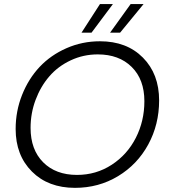

<svg xmlns="http://www.w3.org/2000/svg" viewBox="-20 -908 828 935"><path d="M754.9 -418.9Q754.9 -301.8 701.9 -204.3Q648.9 -106.9 554.7 -50Q460.4 6.8 345.2 6.8Q214.8 6.8 135.5 -72.5Q56.2 -151.9 56.2 -279.8Q56.2 -367.2 87.6 -446Q119.1 -524.9 173.1 -582.3Q227.1 -639.6 303.7 -673.3Q380.4 -707 466.8 -707Q597.2 -707 676 -627.4Q754.9 -547.9 754.9 -418.9ZM128.9 -285.2Q128.9 -179.2 190.2 -117.7Q251.5 -56.2 355 -56.2Q448.2 -56.2 524.2 -105.7Q600.1 -155.3 641.6 -237.1Q683.1 -318.8 683.1 -415Q683.1 -521 621.3 -582Q559.6 -643.1 456.1 -643.1Q385.7 -643.1 324 -614Q262.2 -585 220 -535.9Q177.7 -486.8 153.3 -421.6Q128.9 -356.4 128.9 -285.2ZM616.2 -888.2H679.2L564.9 -749H516.1ZM466.8 -888.2H529.8L425.8 -749H377Z"/></svg>

Font: SVN-Poppins Light
Style: Italic
Weight: 300
Italic angle: -10°
Designer: Ninad Kale (Devanagari), Jonny Pinhorn (Latin)
Foundry: Indian Type Foundry
Version: Version 3.002 2017